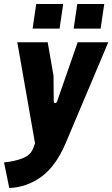

<svg xmlns="http://www.w3.org/2000/svg" viewBox="-49 -720 558 954"><path d="M-3 214 -29 87Q24 82 64.5 66Q105 50 118 12L125 -8L37 -510H188L217 -343L218 -217Q218 -208 225 -208Q232 -208 235 -217L337 -510H489L277 -8Q228 107 155.5 159Q83 211 -3 214ZM317 -578 335 -700H469L451 -578ZM113 -578 131 -700H265L247 -578Z"/></svg>

Font: Finlandica
Style: Bold Italic
Weight: 700
Italic angle: -8°
Designer: Niklas Ekholm, Juho Hiilivirta, Jaakko Suomalainen
Foundry: Helsinki Type Studio
Version: Version 1.064; ttfautohint (v1.8.4.7-5d5b)